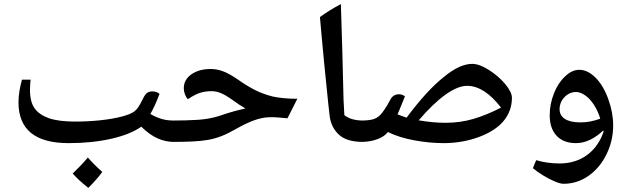

<svg xmlns="http://www.w3.org/2000/svg" viewBox="-20 -832 3057 935"><path d="M314 -135Q70 -135 70 -334Q70 -383 87 -444H129Q128 -439 127 -422Q126 -405 126 -394Q126 -336 148.5 -304.5Q171 -273 219 -256Q243 -248 274.5 -244Q306 -240 346 -240Q411 -240 470.5 -246.5Q530 -253 573.5 -264.5Q617 -276 635 -290Q647 -300 655 -312.5Q663 -325 676 -351Q687 -374 697.5 -380.5Q708 -387 722 -387Q742 -387 757 -375Q746 -346 735 -321.5Q724 -297 712 -277Q740 -261 766.5 -253Q793 -245 827 -245Q835 -245 835 -237V-149Q835 -141 827 -141Q785 -141 746.5 -158.5Q708 -176 668 -215Q614 -177 520.5 -156Q427 -135 314 -135ZM410 83Q361 44 334 13Q355 -7 373.5 -26.5Q392 -46 408 -65Q436 -32 478 5Q456 37 410 83Z M817 -141Q809 -141 809 -149V-237Q809 -245 817 -245Q890 -245 943.5 -248.5Q997 -252 1043 -266Q1093 -283 1124.5 -291.5Q1156 -300 1175 -304Q1142 -323 1114 -344Q1079 -369 1056 -378.5Q1033 -388 1010 -388Q980 -388 954.5 -380Q929 -372 895 -349Q886 -358 880.5 -373Q875 -388 875 -402Q875 -444 912 -470Q949 -496 1006 -496Q1038 -496 1068.5 -484Q1099 -472 1138 -445Q1185 -412 1223 -393Q1261 -374 1308 -362Q1331 -357 1361 -354Q1391 -351 1428 -351L1380 -256Q1354 -258 1333.5 -260Q1313 -262 1287 -261Q1252 -259 1214.5 -245Q1177 -231 1131 -205Q1093 -183 1060.5 -170Q1028 -157 994 -151Q960 -145 917.5 -143Q875 -141 817 -141Z M1747 -141Q1667 -141 1629 -177.5Q1591 -214 1585 -270Q1582 -292 1578 -333Q1574 -374 1568.5 -426.5Q1563 -479 1557.5 -536Q1552 -593 1547 -648.5Q1542 -704 1538 -749Q1586 -784 1640 -812Q1644 -698 1647 -585Q1650 -472 1653 -345L1657 -271Q1676 -257 1698.5 -251Q1721 -245 1749 -245Q1755 -245 1755 -237V-149Q1755 -141 1747 -141Z M2140 -135Q2072 -135 1998 -148.5Q1924 -162 1869 -189Q1865 -185 1860.5 -180Q1856 -175 1850 -171Q1831 -157 1801.5 -149Q1772 -141 1738 -141Q1730 -141 1730 -149V-237Q1730 -245 1738 -245Q1773 -245 1794.5 -250.5Q1816 -256 1831.5 -272Q1847 -288 1866 -320Q1869 -326 1873.5 -333.5Q1878 -341 1882 -349Q1896 -373 1923 -373Q1938 -373 1952 -363Q1942 -338 1933 -316Q1924 -294 1916 -275Q1927 -271 1937.5 -267Q1948 -263 1960 -259Q2059 -392 2140 -456Q2218 -521 2280 -521Q2303 -521 2331.5 -507.5Q2360 -494 2389 -471.5Q2418 -449 2440 -423Q2473 -383 2473 -356Q2473 -292 2432.5 -243Q2392 -194 2310 -164Q2230 -135 2140 -135ZM2150 -234Q2220 -234 2284 -252.5Q2348 -271 2420 -308Q2338 -414 2255 -414Q2209 -414 2148.5 -370.5Q2088 -327 2019 -246Q2054 -240 2086.5 -237Q2119 -234 2150 -234Z M2724 63Q2709 63 2682.5 52Q2656 41 2627 23.5Q2598 6 2575 -13L2591 -52Q2645 -36 2705 -36Q2782 -36 2838 -76.5Q2894 -117 2919 -190L2918 -197Q2888 -168 2854 -151.5Q2820 -135 2785 -135Q2724 -135 2690.5 -171Q2657 -207 2657 -270Q2657 -325 2677.5 -377Q2698 -429 2732 -460Q2765 -492 2801 -492Q2842 -492 2880 -454Q2918 -416 2942 -350Q2966 -284 2966 -221Q2966 -147 2933.5 -80.5Q2901 -14 2845 25Q2790 63 2724 63ZM2806 -236Q2830 -236 2852.5 -240Q2875 -244 2903 -254Q2893 -289 2873 -320.5Q2853 -352 2829 -368Q2806 -384 2785 -384Q2761 -384 2741.5 -370Q2722 -356 2712 -334Q2705 -317 2705 -301Q2705 -269 2731.5 -252.5Q2758 -236 2806 -236Z"/></svg>

Font: Noto Naskh Arabic UI Semi
Style: Bold
Weight: 700
Designer: Monotype Design Team, David Williams, Mohamad Dakak and Nizar Qandah
Foundry: Monotype Imaging Inc.
Version: Version 2.014; ttfautohint (v1.8.4.7-5d5b)